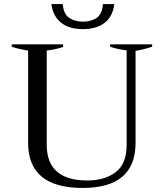

<svg xmlns="http://www.w3.org/2000/svg" viewBox="-20 -919 810 949"><path d="M283 -806C310 -785 346 -775 390 -775C433 -775 469 -785 497 -806C524 -827 540 -858 545 -899C545 -899 489 -899 489 -899C486 -865 475 -842 457 -830C438 -818 416 -812 390 -812C364 -812 342 -818 323 -830C304 -842 293 -865 290 -899C290 -899 234 -899 234 -899C239 -858 256 -827 283 -806ZM119 -213C119 -64 209 10 388 10C563 10 650 -64 650 -213C650 -213 650 -668 650 -668C674 -671 701 -678 732 -688C732 -688 732 -700 732 -700C732 -700 524 -700 524 -700C524 -700 524 -688 524 -688C551 -679 579 -673 606 -670C606 -670 606 -203 606 -203C606 -141 588 -96 553 -69C517 -41 470 -27 411 -27C278 -27 211 -86 211 -203C211 -203 211 -669 211 -669C242 -673 269 -679 292 -687C292 -687 292 -700 292 -700C292 -700 38 -700 38 -700C38 -700 38 -688 38 -688C61 -680 88 -674 119 -669C119 -669 119 -213 119 -213Z"/></svg>

Font: BUSH 25 TRIRONG 0515 A
Style: Regular
Weight: 400
Designer: Katatrad Team
Foundry: CadsonDemak